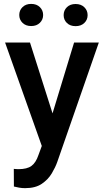

<svg xmlns="http://www.w3.org/2000/svg" viewBox="-20 -745 530 978"><path d="M132.8 -528.3 247.6 -167.5 357.4 -528.3H483.4L271.5 80.6Q262.2 106.9 243.9 137.9Q225.6 168.9 193.1 191.2Q160.6 213.4 107.9 213.4Q92.3 213.4 77.9 210.9Q63.5 208.5 50.8 205.1L50.3 115.2Q55.7 115.7 62.7 116.2Q69.8 116.7 73.7 116.7Q117.7 116.7 140.1 100.3Q162.6 84 175.8 44.9L192.9 -1.5L5.9 -528.3ZM78.1 -668.5Q78.1 -692.4 94.7 -708.7Q111.3 -725.1 138.7 -725.1Q166.5 -725.1 183.1 -708.7Q199.7 -692.4 199.7 -668.5Q199.7 -645 183.1 -628.7Q166.5 -612.3 138.7 -612.3Q111.3 -612.3 94.7 -628.7Q78.1 -645 78.1 -668.5ZM304.2 -668Q304.2 -691.9 320.8 -708.3Q337.4 -724.6 365.2 -724.6Q392.6 -724.6 409.4 -708.3Q426.3 -691.9 426.3 -668Q426.3 -644 409.4 -627.9Q392.6 -611.8 365.2 -611.8Q337.4 -611.8 320.8 -627.9Q304.2 -644 304.2 -668Z"/></svg>

Font: Vazirmatn RD FD Medium
Style: Regular
Weight: 500
Designer: Saber Rastikerdar
Foundry: Saber Rastikerdar
Version: Version 33.003